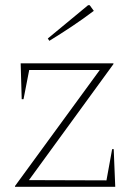

<svg xmlns="http://www.w3.org/2000/svg" viewBox="-20 -723 514 743"><path d="M38 0V-3L366 -452H93L71 -339H64L60 -478H419V-475L92 -26L392 -25L414 -146H420L426 0ZM171 -565 165 -574 321 -703H327L343 -681Q302 -650 258.5 -621Q215 -592 171 -565Z"/></svg>

Font: Piazzolla Thin
Style: Regular
Weight: 100
Designer: Juan Pablo del Peral
Foundry: Huerta Tipografica
Version: Version 1.330